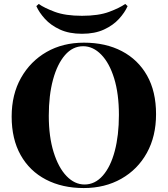

<svg xmlns="http://www.w3.org/2000/svg" viewBox="-20 -938 850 972"><path d="M405 -722Q515 -722 597 -679Q679 -636 724.5 -555.5Q770 -475 770 -360Q770 -248 723.5 -164Q677 -80 594 -33Q511 14 404 14Q295 14 212.5 -29Q130 -72 84.5 -153Q39 -234 39 -348Q39 -460 86.5 -544Q134 -628 216 -675Q298 -722 405 -722ZM401 -704Q348 -704 309 -659Q270 -614 248.5 -535Q227 -456 227 -352Q227 -246 251.5 -167.5Q276 -89 317 -46.5Q358 -4 408 -4Q461 -4 500.5 -49Q540 -94 561 -173.5Q582 -253 582 -356Q582 -463 558 -541Q534 -619 492.5 -661.5Q451 -704 401 -704ZM614 -918 626 -907Q612 -875 582.5 -842.5Q553 -810 506.5 -788.5Q460 -767 395 -767Q330 -767 283.5 -788.5Q237 -810 207.5 -842.5Q178 -875 164 -907L176 -918Q204 -898 257.5 -878Q311 -858 395 -858Q479 -858 532.5 -878Q586 -898 614 -918Z"/></svg>

Font: Playfair Display ExtraBold
Style: Regular
Weight: 800
Designer: Claus Eggers Sørensen
Foundry: Claus Eggers Sørensen
Version: Version 1.203